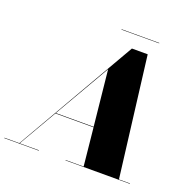

<svg xmlns="http://www.w3.org/2000/svg" viewBox="-195 -1001 1160 1149"><g transform="rotate(20 385.0 -426.0)"><path d="M387 -852.5H627V-850H387ZM-50 -2.5H45L484.5 -765H585L679.5 -2.5H750V0H340V-2.5H454.5L430 -243.5H187L47.5 -2.5H170V0H-50ZM393 -600 188.5 -246.5H429.5Z"/></g></svg>

Font: Bodoni* 72pt Fatface
Style: Italic
Weight: 900
Italic angle: -13°
Version: Version 2.3